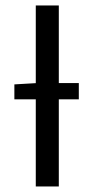

<svg xmlns="http://www.w3.org/2000/svg" viewBox="-20 -676 338 696"><path d="M32.1 -315.9V-370.1L113.2 -374.8H265.7V-315.9ZM109.7 0V-656.3H193.2V0Z"/></svg>

Font: Source Sans 3 Variable
Style: Regular
Weight: 200
Designer: Paul D. Hunt
Foundry: Adobe Systems Incorporated
Version: Version 3.026